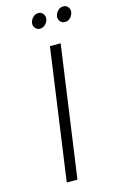

<svg xmlns="http://www.w3.org/2000/svg" viewBox="-132 -934 610 988"><g transform="rotate(-15 172.5 -440.0)"><path d="M95 0H152L250 -700H193ZM179 -880Q162 -880 150 -868Q138 -856 135 -840Q132 -825 142 -812Q151 -800 168 -800Q184 -800 196 -812Q208 -824 211 -840Q214 -855 204 -868Q195 -880 179 -880ZM312 -880Q295 -880 283 -868Q271 -856 268 -840Q265 -825 275 -812Q284 -800 301 -800Q317 -800 329 -812Q341 -824 344 -840Q347 -855 337 -868Q328 -880 312 -880Z"/></g></svg>

Font: Unageo
Style: Light-Italic
Weight: 300
Designer: Richard Sepsi
Foundry: Richard Sepsi
Version: Version 2.000